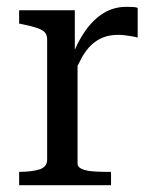

<svg xmlns="http://www.w3.org/2000/svg" viewBox="-20 -542 448 562"><path d="M383 -519V-432Q377 -434 367.5 -435.5Q358 -437 347.5 -438.5Q337 -440 327 -440Q301 -440 282 -432.5Q263 -425 247.5 -410.5Q232 -396 219.5 -373.5Q207 -351 194 -320L189 -372Q206 -418 229.5 -451.5Q253 -485 283 -503.5Q313 -522 350 -522Q361 -522 369.5 -521.5Q378 -521 383 -519ZM36 0V-39H37Q72 -39 95 -46Q118 -53 118 -75V-426Q118 -441 110 -448.5Q102 -456 86 -461Q70 -466 46 -471L36 -473V-512H199V-369L207 -378V-63Q207 -53 219.5 -47.5Q232 -42 251 -40.5Q270 -39 287 -39H305V0Z"/></svg>

Font: Roboto Serif 72pt
Style: Regular
Weight: 400
Designer: Greg Gazdowicz
Foundry: Commercial Type
Version: Version 1.008